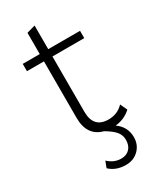

<svg xmlns="http://www.w3.org/2000/svg" viewBox="-214 -704 805 978"><g transform="rotate(-30 188.5 -215.0)"><path d="M275 9Q326 45 326 106Q326 150 296.5 179.5Q267 209 221 209Q163 209 126 174L140 137Q174 169 216 169Q247 169 265.5 150Q284 131 284 97Q284 70 267 49Q250 28 209 4Q122 -19 122 -125V-457H22V-500H122V-625L172 -639V-500H359V-457H172V-132Q172 -36 260 -36Q313 -36 348 -73L367 -32Q330 3 275 9Z"/></g></svg>

Font: Elaine Sans Light
Style: Regular
Weight: 300
Designer: Wei Huang
Foundry: Wei Huang
Version: Version 2.001;December 24, 2019;FontCreator 12.0.0.2547 64-b